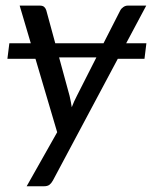

<svg xmlns="http://www.w3.org/2000/svg" viewBox="-20 -497 540 682"><path d="M13.2 -343.3H89.4L49.8 -477.1H121.1Q132.3 -477.1 137.5 -471.9Q142.6 -466.8 144.5 -460L176.3 -343.3H347.7L407.2 -460Q411.1 -467.3 418.5 -472.2Q425.8 -477.1 434.1 -477.1H499.5L428.2 -343.3H500L493.2 -288.1H398.4L168 144Q162.6 153.8 155.8 159.2Q148.9 164.6 136.2 164.6H74.7L183.1 -27.3L106 -288.1H6.3ZM227.1 -156.7Q229.5 -146.5 231.4 -136.5Q233.4 -126.5 234.9 -116.2Q238.8 -126.5 243.4 -136.7Q248 -147 253.4 -157.2L322.3 -293H189.9Z"/></svg>

Font: Carlito
Style: Italic
Weight: 400
Italic angle: -7°
Designer: Lukasz Dziedzic
Foundry: tyPoland Lukasz Dziedzic
Version: Version 1.104